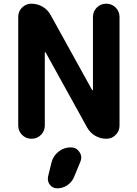

<svg xmlns="http://www.w3.org/2000/svg" viewBox="-20 -775 744 1044"><path d="M365.2 26.4Q395.5 26.4 412.1 51.8Q421.9 66.4 421.9 82Q421.9 92.8 417 104.5L381.8 189.5Q370.1 215.8 345.7 232.4Q321.3 249 291 249Q266.6 249 251 229.5Q240.2 214.8 240.2 198.2Q240.2 192.4 241.2 185.5L259.8 109.4Q268.6 73.2 297.9 49.8Q327.1 26.4 364.3 26.4ZM79.1 -92.8V-683.6Q79.1 -712.9 100.1 -733.9Q121.1 -754.9 150.4 -754.9Q183.6 -754.9 211.9 -738.3Q240.2 -721.7 255.9 -692.4L480.5 -286.1Q481.4 -284.2 483.4 -284.7Q485.4 -285.2 485.4 -287.1V-682.6Q485.4 -712.9 506.3 -733.9Q527.3 -754.9 557.6 -754.9Q587.9 -754.9 608.9 -733.9Q629.9 -712.9 629.9 -682.6V-91.8Q629.9 -62.5 608.9 -41.5Q587.9 -20.5 558.6 -20.5Q525.4 -20.5 497.1 -37.1Q468.8 -53.7 453.1 -83L228.5 -489.3Q227.5 -491.2 225.6 -490.7Q223.6 -490.2 223.6 -488.3V-92.8Q223.6 -62.5 202.6 -41.5Q181.6 -20.5 151.4 -20.5Q121.1 -20.5 100.1 -41.5Q79.1 -62.5 79.1 -92.8Z"/></svg>

Font: Gen Jyuu GothicX Bold
Style: Bold
Weight: 700
Designer: Ryoko NISHIZUKA (kana &amp; ideographs); Paul D. Hunt (Latin, Greek &amp; Cyrillic); Wenlong ZHANG (bopomofo); Sandoll C
Version: Version 1.058.20140828